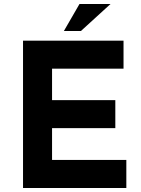

<svg xmlns="http://www.w3.org/2000/svg" viewBox="-20 -939 706 959"><path d="M597 -736V-596H240V-439H556V-299H240V-140H611V0H95V-736ZM384 -784H299L377 -919H532Z"/></svg>

Font: Josefin Sans
Style: Bold
Weight: 700
Designer: Santiago Orozco
Foundry: Typemade
Version: Version 2.000